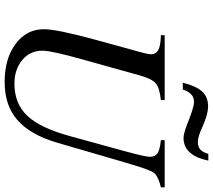

<svg xmlns="http://www.w3.org/2000/svg" viewBox="-64 -812 894 805"><g transform="rotate(90 382.5 -409.0)"><path d="M625 -836H653Q631 -732 558 -732Q540 -732 501 -747Q430 -776 406 -776Q370 -776 355 -729H326Q341 -787 364 -811Q387 -835 426 -835Q458 -835 512 -811Q553 -792 574 -792Q594 -792 605.5 -801.5Q617 -811 625 -836ZM765 -653V-637Q744 -632 733.5 -627.5Q723 -623 713 -616.5Q703 -610 695.5 -592Q688 -574 681 -553Q674 -532 661 -488L578 -203Q544 -87 481 -34Q421 18 323 18Q225 18 163.5 -28Q102 -74 102 -146Q102 -201 146 -362L198 -551Q207 -583 207 -596Q207 -616 189.5 -626Q172 -636 127 -637V-653H399V-637Q348 -632 328.5 -615Q309 -598 295 -546L232 -320Q192 -179 192 -141Q192 -88 231.5 -55.5Q271 -23 330 -23Q414 -23 465 -77Q516 -131 550 -255L614 -488Q637 -573 637 -591Q637 -613 622 -623Q607 -633 567 -637V-653Z"/></g></svg>

Font: STIX MathJax Latin
Style: Italic
Weight: 400
Italic angle: -16.33°
Designer: MicroPress Inc., with final additions and corrections provided by Coen Hoffman, Elsevier (retired)
Version: Version 1.1.1